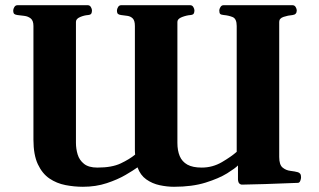

<svg xmlns="http://www.w3.org/2000/svg" viewBox="-20 -713 1234 743"><path d="M1111.8 -692.9Q1120.1 -692.9 1124.3 -685.5Q1128.4 -678.2 1128.4 -672.9Q1128.4 -656.7 1112.3 -654.8Q1094.2 -653.3 1077.4 -647.7Q1060.5 -642.1 1060.5 -628.4V-105.5Q1060.5 -75.2 1073.7 -64.5Q1086.9 -53.7 1104 -51.8Q1121.1 -49.8 1133.3 -46.4Q1138.7 -44.4 1141.8 -40.3Q1145 -36.1 1145 -26.9Q1145 -21 1142.1 -13.4Q1139.2 -5.9 1133.3 -5.4Q1065.9 -2.4 1005.1 -0.7Q944.3 1 915.5 1.5Q911.6 1.5 906.7 -2.4Q901.9 -6.3 900.9 -18.1V-72.8Q890.6 -62 858.9 -42.2Q827.1 -22.5 775.4 -6.3Q723.6 9.8 653.3 9.8Q626.5 9.8 597.9 3.7Q569.3 -2.4 546.1 -18.8Q522.9 -35.2 512.2 -65.4Q496.1 -53.7 465.6 -35.9Q435.1 -18.1 393.1 -4.2Q351.1 9.8 300.8 9.8Q267.1 9.8 233.2 3.2Q199.2 -3.4 171.4 -22.2Q143.6 -41 126.5 -77.4Q109.4 -113.8 109.4 -172.9V-612.3Q109.4 -633.3 98.9 -641.6Q88.4 -649.9 74 -651.6Q59.6 -653.3 47.4 -654.8Q39.6 -655.8 35.4 -658.9Q31.2 -662.1 31.2 -672.9Q31.2 -678.2 35.4 -685.5Q39.6 -692.9 47.9 -692.9H319.3Q327.6 -692.9 331.8 -685.5Q335.9 -678.2 335.9 -672.9Q335.9 -665 333.3 -660.4Q330.6 -655.8 320.8 -654.8Q305.7 -653.8 289.8 -647Q273.9 -640.1 273.9 -628.4V-160.2Q273.9 -137.2 280.5 -115.2Q287.1 -93.3 305.2 -78.9Q323.2 -64.5 356.9 -64.5Q413.1 -64.5 447 -80.6Q481 -96.7 502.9 -114.7Q502.4 -120.1 502.2 -125.2Q502 -130.4 502 -135.7V-612.3Q502 -633.3 493.7 -641.6Q485.4 -649.9 473.1 -651.6Q460.9 -653.3 448.7 -654.8Q440.9 -655.8 436.8 -658.9Q432.6 -662.1 432.6 -672.9Q432.6 -678.2 436.8 -685.5Q440.9 -692.9 449.2 -692.9H715.8Q724.1 -692.9 728.3 -685.5Q732.4 -678.2 732.4 -672.9Q732.4 -665 729.7 -660.4Q727.1 -655.8 717.3 -654.8Q702.1 -653.8 684.3 -647Q666.5 -640.1 666.5 -628.4V-160.2Q666.5 -130.4 675.5 -108.9Q684.6 -87.4 705.1 -75.9Q725.6 -64.5 760.7 -64.5Q802.7 -64.5 838.9 -85.7Q875 -106.9 896 -125.5V-612.3Q896 -640.6 880.1 -647Q864.3 -653.3 846.2 -654.8Q835.9 -655.8 832.3 -658.9Q828.6 -662.1 828.6 -672.9Q828.6 -678.2 833 -685.5Q837.4 -692.9 845.2 -692.9Z"/></svg>

Font: Gelasio
Style: Bold
Weight: 700
Designer: Eben Sorkin
Foundry: Eben Sorkin
Version: Version 1.008